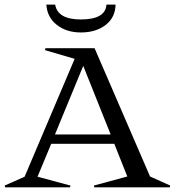

<svg xmlns="http://www.w3.org/2000/svg" viewBox="-69 -808 754 828"><path d="M429.2 -788.1Q428.7 -733.4 387 -700.7Q345.2 -668 279.8 -668Q217.8 -668 176 -700.7Q134.3 -733.4 130.9 -788.1H168.9Q179.7 -724.1 279.8 -724.1Q385.7 -724.1 390.1 -788.1ZM-48.8 -7.8 37.1 -45.9 252.9 -554.2 125 -591.8 127 -600.1H338.9L578.1 -46.9L665 -7.8L663.1 0H337.9L335.9 -7.8L480 -46.9L423.8 -188H151.9L92.8 -45.9L234.9 -7.8L232.9 0H-46.9ZM168 -228H408.2L290 -523.9Z"/></svg>

Font: Halibut
Style: Regular
Weight: 400
Designer: Matteo Maggi
Foundry: Collletttivo
Version: Version 3.080 | FøM Fix